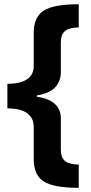

<svg xmlns="http://www.w3.org/2000/svg" viewBox="-20 -734 434 912"><path d="M140.1 -131.8Q140.1 -174.3 108.2 -196.8Q76.2 -219.2 15.1 -219.2V-335.9Q76.7 -335.9 108.4 -357.4Q140.1 -378.9 140.1 -418.9V-422.9V-578.1Q140.1 -652.8 187.5 -683.3Q234.9 -713.9 354 -713.9V-604Q305.7 -602.5 287.4 -585.4Q269 -568.4 269 -535.2V-389.2Q266.1 -297.4 154.8 -280.8V-274.9Q269 -257.8 269 -171.4V-167V-21Q269 12.2 287.1 29.3Q305.2 46.4 354 47.9V158.2Q234.9 158.2 187.5 127.7Q140.1 97.2 140.1 22Z"/></svg>

Font: Samim FD
Style: Bold-FD
Weight: 700
Foundry: DejaVu fonts team - Redesigned by Saber Rastikerdar
Version: Version 4.0.1